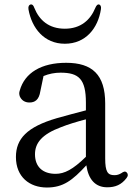

<svg xmlns="http://www.w3.org/2000/svg" viewBox="-20 -815 600 856"><path d="M189 21C262 21 303 -11 365 -78C374 -15 405 20 458 20C494 20 521 9 544 -21C552 -31 551 -40 545 -46C538 -53 531 -50 521 -43C511 -37 502 -34 490 -34C460 -34 449 -49 449 -109V-354C449 -482 391 -535 275 -535C165 -535 90 -491 68 -411C65 -402 65 -396 68 -386C76 -367 92 -358 111 -358C135 -358 154 -369 160 -409L174 -476C198 -486 224 -491 250 -491C331 -491 363 -463 363 -357V-323C321 -312 275 -300 233 -288C100 -249 51 -196 51 -115C51 -26 112 21 189 21ZM107 -773C122 -689 177 -620 269 -620C362 -620 417 -689 430 -774C432 -786 428 -793 422 -795C416 -797 410 -792 405 -780C383 -726 340 -687 269 -687C198 -687 155 -725 133 -780C129 -792 123 -797 116 -795C109 -793 105 -786 107 -773ZM136 -127C136 -177 166 -216 252 -248C282 -260 321 -272 363 -283V-116C305 -59 267 -40 228 -40C171 -40 136 -71 136 -127Z"/></svg>

Font: 寒蝉锦书宋 Text
Style: Regular
Weight: 400
Designer: 寒蝉锦书宋{Warren} 思源宋体{Ryoko NISHIZUKA 西塚涼子 (kana & ideographs); Frank Grießhammer (Latin, Greek & Cyrillic); Wenlong ZHANG 
Foundry: Adobe & ChillType
Version: Version 2.000;Glyphs 3.1.1 (3135)